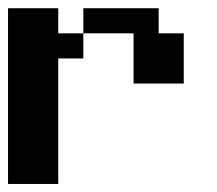

<svg xmlns="http://www.w3.org/2000/svg" viewBox="-20 -458 540 478"><path d="M0 -437.5H125V-375H187.5V-437.5H375V-375H437.5V-250H312.5V-375H187.5V-312.5H125V0H0Z"/></svg>

Font: NeoDunggeunmo
Style: Regular
Weight: 400
Monospace: yes
Version: Version 1.600